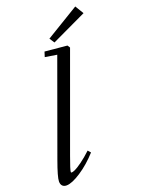

<svg xmlns="http://www.w3.org/2000/svg" viewBox="-168 -975 781 1060"><g transform="rotate(-20 222.5 -445.0)"><path d="M239.3 -753.4 220.2 -782.7 415 -900.9 445.3 -850.6ZM32.7 11.2Q17.1 11.2 8.5 2.2Q0 -6.8 0 -23.4Q0 -49.3 32.7 -139.2L230.5 -684.6L161.1 -695.8L170.4 -725.1L300.8 -712.9L310.5 -697.8L106 -135.7Q79.1 -62.5 79.1 -50.3Q79.1 -46.4 84 -46.4Q89.8 -46.4 103.8 -52.5Q117.7 -58.6 146.2 -79.1Q174.8 -99.6 207 -129.9L221.2 -113.8Q171.9 -59.1 117.9 -23.9Q64 11.2 32.7 11.2Z"/></g></svg>

Font: Elstob 6pt
Style: Italic
Weight: 400
Italic angle: -20°
Designer: Peter S. Baker
Version: Version 1.015